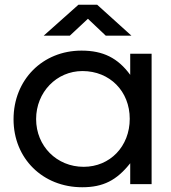

<svg xmlns="http://www.w3.org/2000/svg" viewBox="-20 -775 718 808"><path d="M164 -625H274L350 -696L425 -625H533L389 -755H310ZM37 -273C37 -108 160 13 326 13C414 13 471 -16 528 -88V0H618V-549H528V-460C476 -531 414 -562 323 -562C159 -562 37 -439 37 -273ZM132 -274C132 -387 218 -476 327 -476C442 -476 526 -391 526 -275C526 -159 443 -73 332 -73C219 -73 132 -160 132 -274Z"/></svg>

Font: Involve Medium
Style: Regular
Weight: 500
Designer: Stefan Peev
Foundry: Context Ltd.
Version: Version 1.001